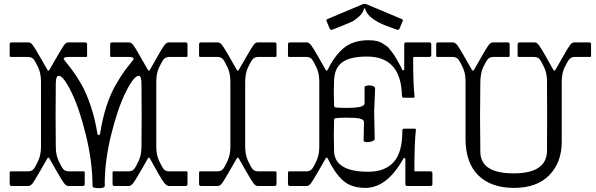

<svg xmlns="http://www.w3.org/2000/svg" viewBox="-20 -957 3066 988"><path d="M848.1 -738.8H935.1Q944.8 -738.8 944.8 -729V-668.9Q944.8 -664.1 939.9 -664.1H853Q833 -664.1 823.2 -652.8Q813.5 -641.6 798.8 -610.4Q784.2 -579.1 784.2 -537.1V-202.1Q784.2 -160.2 798.8 -128.9Q813.5 -97.7 823.2 -85.9Q833 -74.7 853 -75.2H939.9Q944.8 -75.2 944.8 -69.8V-9.8Q944.8 0 935.1 0H848.1Q836.9 0 821.3 -21Q805.7 -42 751 -142.1Q746.1 -149.9 741.2 -142.1Q730.5 -123 704.1 -77.1Q677.7 -31.2 666 -15.6Q654.3 0 644 0H568.8Q559.1 0 559.1 -9.8V-69.8Q559.1 -74.7 564 -75.2H639.2Q659.2 -75.2 668.9 -85.9Q678.7 -96.7 693.4 -128.9Q708 -160.2 708 -202.1Q710 -364.3 708 -526.9Q708 -566.9 693.8 -566.9Q668.9 -566.9 627 -482.9Q585 -398.4 551.3 -260.7Q517.6 -123 519 0Q519 11.2 487.3 11.2Q455.6 11.2 456.1 0Q456.1 -123 422.4 -260.7Q388.7 -398.4 347.7 -482.4Q306.6 -566.4 282.2 -566.9Q267.1 -566.9 267.1 -526.9Q265.1 -363.8 267.1 -202.1Q267.1 -160.2 281.7 -128.9Q296.4 -97.7 306.2 -85.9Q315.9 -74.7 335.9 -75.2H411.1Q416 -75.2 416 -69.8V-9.8Q416 0 405.8 0H331.1Q320.3 0 308.6 -15.6Q296.9 -31.2 271 -77.1Q245.1 -123 233.9 -142.1Q229 -149.9 224.1 -142.1Q212.9 -123 186.5 -77.1Q160.2 -31.2 149.4 -15.6Q137.7 0 127 0H40Q30.3 0 29.8 -9.8V-69.8Q29.8 -74.7 35.2 -75.2H122.1Q142.1 -75.2 151.9 -85.9Q161.6 -96.7 176.3 -128.9Q190.9 -160.2 190.9 -202.1V-537.1Q190.9 -579.1 176.3 -610.4Q161.6 -641.6 151.9 -653.3Q142.1 -664.1 122.1 -664.1H35.2Q30.3 -664.1 29.8 -668.9V-729Q29.8 -738.8 40 -738.8H127Q137.7 -739.3 149.4 -723.6Q161.1 -708 187 -662.1Q212.9 -616.2 224.1 -597.2Q229 -589.4 233.9 -597.2Q245.1 -616.2 271.5 -662.1Q297.9 -708 308.6 -723.6Q320.3 -739.3 331.1 -738.8H418Q427.7 -738.8 428.2 -729V-668.9Q428.2 -664.1 422.9 -664.1H335.9Q308.1 -664.1 308.1 -654.8Q307.6 -650.9 321.3 -634.8Q335 -618.7 356.4 -589.4Q377.9 -560.1 400.9 -519.5Q423.8 -479 446.3 -413.1Q468.8 -347.2 481 -270Q483.4 -258.8 491.2 -263.2Q494.1 -265.1 495.1 -270Q519.5 -422.9 575.2 -519.5Q609.4 -579.6 638.7 -615.2Q668 -650.9 668 -654.8Q668 -663.6 639.2 -664.1H551.8Q546.9 -664.1 546.9 -668.9V-729Q546.9 -738.8 557.1 -738.8H644Q655.3 -739.3 667 -723.6Q678.7 -708 704.1 -662.1Q730 -616.2 741.2 -597.2Q746.1 -589.4 751 -597.2Q762.2 -616.2 788.1 -662.1Q813.5 -708 825.2 -723.6Q836.9 -739.3 848.1 -738.8Z M1305.7 -738.8H1392.6Q1402.3 -738.8 1402.8 -729V-668.9Q1402.8 -664.1 1397.5 -664.1H1310.5Q1290.5 -664.1 1280.8 -652.8Q1271 -641.6 1256.3 -610.4Q1241.7 -579.1 1241.7 -537.1V-202.1Q1241.7 -160.2 1256.3 -128.9Q1271 -97.7 1280.8 -85.9Q1290.5 -74.7 1310.5 -75.2H1397.5Q1402.3 -75.2 1402.8 -69.8V-9.8Q1402.8 0 1392.6 0H1305.7Q1294.9 0 1283.2 -15.6Q1271.5 -31.2 1245.6 -77.1Q1219.7 -123 1208.5 -142.1Q1203.6 -149.9 1198.7 -142.1Q1187.5 -123 1161.1 -77.1Q1134.8 -31.2 1124 -15.6Q1112.3 0 1101.6 0H1014.6Q1004.9 0 1004.4 -9.8V-69.8Q1004.4 -74.7 1009.8 -75.2H1096.7Q1116.7 -75.2 1126.5 -85.9Q1136.2 -96.7 1150.9 -128.9Q1165.5 -160.2 1165.5 -202.1V-537.1Q1165.5 -579.1 1150.9 -610.4Q1136.2 -641.6 1126.5 -653.3Q1116.7 -664.1 1096.7 -664.1H1009.8Q1004.9 -664.1 1004.4 -668.9V-729Q1004.4 -738.8 1014.6 -738.8H1101.6Q1112.3 -739.3 1124 -723.6Q1135.7 -708 1161.6 -662.1Q1187.5 -616.2 1198.7 -597.2Q1203.6 -589.4 1208.5 -597.2Q1219.7 -616.2 1246.1 -662.1Q1272.5 -708 1283.2 -723.6Q1294.4 -739.3 1305.7 -738.8Z M2048.3 -463.9Q2044.4 -666 1868.7 -666Q1783.2 -666 1742.7 -637.7Q1702.1 -609.4 1699.2 -544.9Q1696.3 -480.5 1699.2 -414.1Q1699.2 -404.3 1709 -403.8Q1754.4 -399.9 1805.2 -403.3Q1856 -406.7 1856 -425.8V-509.8Q1856 -513.7 1869.6 -516.6Q1883.3 -519.5 1897 -515.1Q1910.6 -511.2 1910.2 -500L1905.3 -381.8L1908.2 -242.2Q1908.2 -234.4 1894 -229.5Q1880.4 -224.6 1865.7 -225.6Q1851.1 -227.1 1851.1 -233.9L1853 -329.1Q1853 -348.1 1802.7 -350.6Q1752.4 -353 1709 -349.1Q1699.2 -349.1 1699.2 -338.9Q1696.3 -257.8 1699.2 -178.2Q1703.1 -73.2 1876 -73.2Q1960.9 -73.2 2006.3 -123.5Q2051.3 -173.8 2050.3 -285.2Q2050.3 -294.9 2060.1 -294.9H2114.3Q2120.1 -294.9 2120.1 -289.1Q2112.3 -220.2 2112.3 -80.1Q2112.3 -75.2 2117.2 -75.2H2195.3Q2205.1 -75.2 2205.1 -64.9V-9.8Q2205.1 0 2195.3 0H2076.2Q2066.4 0 2065.9 -9.8V-139.2Q2065.9 -143.1 2062 -144Q2058.1 -145 2055.2 -140.1Q1971.2 9.8 1860.4 9.8Q1786.1 9.8 1743.7 -29.3Q1701.2 -68.4 1666 -142.1Q1661.1 -149.9 1656.2 -142.1Q1645 -123 1618.7 -77.1Q1592.3 -31.2 1581.5 -15.6Q1569.8 0 1559.1 0H1472.2Q1462.4 0 1461.9 -9.8V-69.8Q1461.9 -74.7 1467.3 -75.2H1554.2Q1574.2 -75.2 1584 -85.9Q1593.8 -96.7 1608.4 -128.9Q1623 -160.2 1623 -202.1V-537.1Q1623 -579.1 1608.4 -610.4Q1593.8 -641.6 1584 -653.3Q1574.2 -664.1 1554.2 -664.1H1467.3Q1462.4 -664.1 1461.9 -668.9V-729Q1461.9 -738.8 1472.2 -738.8H1559.1Q1569.8 -739.3 1581.5 -723.6Q1593.3 -708 1619.1 -662.1Q1645 -616.2 1656.2 -597.2Q1661.1 -589.4 1666 -597.2Q1700.2 -668.9 1748.5 -709.5Q1796.9 -750 1877 -750Q1927.7 -750 1951.7 -731.4Q1963.4 -723.1 1969.7 -719.7Q1976.1 -716.3 1985.8 -703.1Q1995.6 -689.9 1999.5 -686Q2005.9 -678.7 2026.4 -643.1Q2046.4 -607.9 2049.3 -599.1Q2052.2 -594.2 2056.2 -595.2Q2060.1 -596.2 2060.1 -600.1V-729Q2060.1 -738.8 2070.3 -738.8H2189Q2198.7 -738.8 2199.2 -729V-673.8Q2199.2 -664.1 2189 -664.1H2111.3Q2106.4 -664.1 2106 -659.2Q2106 -519 2113.3 -460Q2113.3 -454.1 2106.9 -454.1H2058.1Q2048.3 -454.1 2048.3 -463.9ZM1853 -912.1Q1848.1 -890.1 1826.7 -871.1Q1805.2 -852.1 1788.6 -844.2Q1772 -836.9 1733.4 -821.3Q1694.8 -805.7 1688 -803.7Q1681.2 -801.8 1676.3 -810.1L1660.2 -849.1Q1657.2 -856 1665 -858.9L1846.2 -935.1Q1856.4 -939 1866.2 -935.1L2047.4 -858.9Q2055.2 -856 2052.2 -849.1L2036.1 -810.1Q2030.8 -801.3 2023.9 -803.7Q1958.5 -826.2 1933.1 -839.4Q1869.1 -871.6 1858.9 -912.1Q1857.9 -914.1 1856 -914.1Q1854 -914.1 1853 -912.1Z M2934.6 -738.8H3011.7Q3021.5 -738.8 3021.5 -729V-668.9Q3021.5 -664.1 3016.6 -664.1H2939.9Q2919.9 -664.1 2910.2 -652.8Q2900.4 -641.6 2885.3 -610.4Q2870.6 -579.1 2870.6 -537.1V-227.1Q2870.6 -121.1 2806.6 -55.7Q2743.2 9.8 2625 9.8Q2506.8 9.8 2441.4 -54.7Q2376 -119.1 2375.5 -241.2V-537.1Q2376 -579.1 2361.3 -610.4Q2346.7 -641.6 2336.9 -653.3Q2327.1 -664.1 2306.6 -664.1H2229.5Q2224.6 -664.1 2224.6 -668.9V-729Q2224.6 -738.8 2234.9 -738.8H2311.5Q2322.8 -738.8 2335 -722.2Q2347.2 -705.6 2408.7 -597.2Q2413.6 -589.4 2418.9 -597.2Q2430.2 -616.2 2456.1 -662.1Q2481.9 -708 2493.2 -723.6Q2504.9 -739.3 2515.6 -738.8H2592.8Q2602.5 -738.8 2602.5 -729V-668.9Q2602.5 -664.1 2597.7 -664.1H2520.5Q2500.5 -664.1 2490.7 -652.8Q2481 -641.6 2466.8 -611.8Q2452.6 -582 2451.7 -537.1Q2448.7 -356.9 2451.7 -176.8Q2452.1 -64.9 2623 -64.9Q2793.9 -64.9 2794.9 -181.2Q2795.9 -359.4 2794.9 -537.1Q2794.9 -579.1 2780.3 -610.4Q2765.6 -641.6 2755.9 -653.3Q2746.1 -664.1 2725.6 -664.1H2648.9Q2644 -664.1 2643.6 -668.9V-729Q2643.6 -738.8 2653.8 -738.8H2731Q2742.2 -739.3 2753.9 -723.6Q2765.6 -708 2791 -662.1Q2816.9 -616.2 2827.6 -597.2Q2832.5 -589.4 2837.9 -597.2Q2849.1 -616.2 2875 -662.1Q2900.9 -708 2912.1 -723.6Q2923.3 -739.3 2934.6 -738.8Z"/></svg>

Font: BrevierViennese-Regular
Style: Regular
Weight: 400
Designer: Johannes Lang & Ellmer Stefan
Foundry: Johannes Lang & Ellmer Stefan
Version: Version 1.001;PS 001.001;hotconv 1.0.70;makeotf.lib2.5.58329